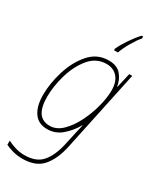

<svg xmlns="http://www.w3.org/2000/svg" viewBox="-247 -844 967 1162"><g transform="rotate(30 236.5 -263.0)"><path d="M124 240Q217 240 263.5 186Q310 132 330 39L450 -527H429L406 -426H403Q397 -469 368.5 -503Q340 -537 282 -537Q201 -537 147.5 -475.5Q94 -414 67 -326Q40 -238 40 -158Q40 -80 71 -35Q102 10 164 10Q222 10 266 -28.5Q310 -67 338 -117H340Q334 -94 328 -67Q322 -40 318 -21L306 33Q287 120 246.5 167.5Q206 215 124 215Q90 215 58 205Q26 195 4 183V212Q24 222 55.5 231Q87 240 124 240ZM167 -15Q67 -15 67 -159Q67 -234 91 -316Q115 -398 162.5 -455Q210 -512 281 -512Q328 -512 357 -480Q386 -448 386 -387Q386 -339 370 -276Q354 -213 324.5 -153.5Q295 -94 255 -54.5Q215 -15 167 -15ZM277 -606H304Q316 -642 342.5 -687Q369 -732 388 -752V-766H378Q351 -738 321 -693.5Q291 -649 277 -617Z"/></g></svg>

Font: Noto Sans UI SemiCondensed Thin
Style: Italic
Weight: 250
Width: 4
Italic angle: -12°
Designer: Monotype Design Team
Foundry: Monotype Imaging Inc.
Version: Version 1.901